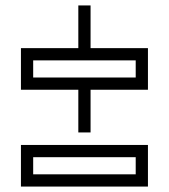

<svg xmlns="http://www.w3.org/2000/svg" viewBox="-20 -686 621 706"><path d="M524 -509V-356H313V-199H268V-356H57V-509H268V-666H313V-509ZM479 -464H102V-401H479ZM524 0H57V-153H524ZM479 -108H102V-45H479Z"/></svg>

Font: Geostar
Style: Regular
Weight: 400
Designer: Joe Prince
Foundry: Joe Prince
Version: Version 1.002